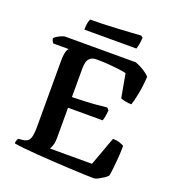

<svg xmlns="http://www.w3.org/2000/svg" viewBox="-151 -977 1000 1096"><g transform="rotate(20 348.5 -429.0)"><path d="M544 0Q522 0 482.5 -1.5Q443 -3 394.5 -5.5Q346 -8 295 -11Q244 -14 196 -17.5Q148 -21 110 -25Q72 -29 51 -33Q51 -43 54 -51.5Q57 -60 60 -64L89 -67Q108 -70 118.5 -79Q129 -88 133.5 -109Q138 -130 138 -167V-566Q138 -595 141.5 -612Q145 -629 150 -636.5Q155 -644 156 -644H62Q58 -649 54.5 -656Q51 -663 50 -672Q56 -679 68.5 -686.5Q81 -694 94 -699Q107 -704 112 -704H542Q567 -695 591.5 -680Q616 -665 631 -648Q627 -586 617.5 -539.5Q608 -493 600 -470Q580 -470 562 -474Q544 -478 534 -482L508 -626Q493 -630 466 -633.5Q439 -637 403.5 -640Q368 -643 327 -643Q302 -643 288.5 -632Q275 -621 271 -603.5Q267 -586 267 -566V-393Q311 -394 347.5 -395.5Q384 -397 416 -400Q448 -403 477 -406L489 -393Q487 -370 484 -353.5Q481 -337 477 -328H267V-141Q267 -118 261 -100Q255 -82 250 -74H505L569 -249Q591 -249 610.5 -242.5Q630 -236 637 -231Q637 -199 634.5 -164Q632 -129 628.5 -97.5Q625 -66 621 -45Q614 -36 598.5 -26Q583 -16 568 -8Q553 0 544 0ZM202 -779Q202 -805 206 -822.5Q210 -840 214 -844Q246 -844 290.5 -845.5Q335 -847 381 -849.5Q427 -852 464 -854.5Q501 -857 519 -858L530 -849Q529 -825 525 -806Q521 -787 518 -779Z"/></g></svg>

Font: Texturina 12pt SemiBold
Style: Regular
Weight: 600
Designer: Guillermo Torres Carreño
Foundry: Omnibus-Type
Version: Version 1.002